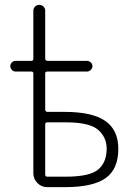

<svg xmlns="http://www.w3.org/2000/svg" viewBox="-20 -770 540 790"><path d="M166 -258.8V-51.8Q166 -43 174.8 -43H250Q349.6 -43 384.3 -72.8Q418.9 -102.5 418.9 -158.2Q418.9 -205.1 383.8 -235.8Q348.6 -266.6 251 -266.6H174.8Q166 -266.6 166 -258.8ZM43.9 -475.6Q35.2 -475.6 28.8 -482.4Q22.5 -489.3 22.5 -498Q22.5 -506.8 28.8 -513.2Q35.2 -519.5 43.9 -519.5H109.4Q117.2 -519.5 117.2 -529.3V-725.6Q117.2 -735.4 124 -742.7Q130.9 -750 141.6 -750Q151.4 -750 158.7 -743.2Q166 -736.3 166 -725.6V-529.3Q166 -520.5 174.8 -519.5H337.9Q346.7 -519.5 353.5 -513.2Q360.4 -506.8 360.4 -498Q360.4 -489.3 353.5 -482.4Q346.7 -475.6 337.9 -475.6H174.8Q166 -475.6 166 -467.8V-319.3Q166 -310.5 174.8 -309.6H247.1Q359.4 -309.6 413.1 -272.5Q466.8 -235.4 466.8 -157.2Q466.8 -74.2 414.6 -37.1Q362.3 0 248 0H173.8Q150.4 0 133.8 -17.1Q117.2 -34.2 117.2 -56.6V-467.8Q117.2 -475.6 109.4 -475.6Z"/></svg>

Font: Rounded Mgen+ 2m light
Style: Regular
Weight: 200
Designer: [Source Han Sans]
Ryoko NISHIZUKA  (kana & ideographs); Paul D. Hunt (Latin, Greek & Cyrillic); Wenlong ZHANG  (bopomofo
Version: Version 1.059.20150602